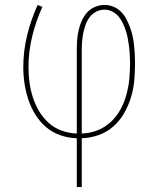

<svg xmlns="http://www.w3.org/2000/svg" viewBox="-20 -550 640 775"><path d="M290 205V8Q256 7 224 -4Q192 -15 166.5 -36.5Q141 -58 123 -87Q105 -116 94.5 -147.5Q84 -179 79 -212.5Q74 -246 74 -279Q74 -344 89.5 -407.5Q105 -471 132 -530L151 -522Q125 -465 110 -403.5Q95 -342 95 -279Q95 -248 99 -217.5Q103 -187 112.5 -157.5Q122 -128 138 -101Q154 -74 177 -53.5Q200 -33 229.5 -22.5Q259 -12 290 -11V-350Q290 -370 291.5 -389.5Q293 -409 297.5 -428.5Q302 -448 310 -466Q318 -484 331 -499Q344 -514 363 -522Q382 -530 402 -530Q420 -530 437.5 -523Q455 -516 468 -503Q481 -490 489.5 -474Q498 -458 504.5 -440.5Q511 -423 515 -405Q519 -387 521 -369Q523 -351 524 -332.5Q525 -314 525 -296Q525 -261 522 -226Q519 -191 509 -158Q499 -125 481.5 -94Q464 -63 438 -40Q412 -17 378.5 -5Q345 7 310 8V205ZM310 -11Q343 -12 373.5 -24Q404 -36 427.5 -58Q451 -80 466.5 -108.5Q482 -137 490.5 -168.5Q499 -200 502 -232Q505 -264 505 -296Q505 -313 504 -329Q503 -345 501 -361.5Q499 -378 496 -394Q493 -410 488 -425.5Q483 -441 476 -456Q469 -471 458.5 -483.5Q448 -496 433 -503.5Q418 -511 402 -511Q384 -511 368.5 -503Q353 -495 342.5 -481.5Q332 -468 326 -451.5Q320 -435 316.5 -418Q313 -401 311.5 -384Q310 -367 310 -350Z"/></svg>

Font: Iosevka Curly Thin Extended
Style: Regular
Weight: 100
Width: 7
Monospace: yes
Designer: Belleve Invis
Foundry: Belleve Invis
Version: Version 11.1.0; ttfautohint (v1.8.3)